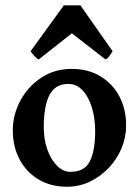

<svg xmlns="http://www.w3.org/2000/svg" viewBox="-20 -691 524 724"><path d="M455.6 -217.8Q455.6 -172.9 438 -131.3Q420.4 -89.8 389.4 -57.4Q358.4 -24.9 318.4 -5.9Q278.3 13.2 232.9 13.2Q171.4 13.2 125.2 -14.4Q79.1 -42 53.7 -90.1Q28.3 -138.2 28.3 -199.2Q28.3 -258.8 56.9 -311.8Q85.4 -364.7 135.5 -397.9Q185.5 -431.2 250.5 -431.2Q312.5 -431.2 358.6 -403.3Q404.8 -375.5 430.2 -327.4Q455.6 -279.3 455.6 -217.8ZM338.9 -196.8Q338.9 -244.1 326.7 -284.7Q314.5 -325.2 291.7 -349.9Q269 -374.5 238.3 -374.5Q201.7 -374.5 181.4 -353Q161.1 -331.5 153.1 -294.9Q145 -258.3 145 -212.4Q145 -165 158.7 -126.7Q172.4 -88.4 195.3 -65.7Q218.3 -43 245.6 -43Q298.8 -43 318.8 -82.8Q338.9 -122.6 338.9 -196.8ZM404.8 -497.6Q398.9 -489.3 392.3 -479.5Q385.7 -469.7 377.9 -466.8L251 -565.4L126 -466.8Q118.7 -469.7 109.9 -479.5Q101.1 -489.3 95.2 -497.6L220.7 -670.9H283.2Z"/></svg>

Font: Dai Banna SIL SemiBold
Style: Regular
Weight: 600
Designer: Victor Gaultney
Foundry: SIL International
Version: Version 4.000